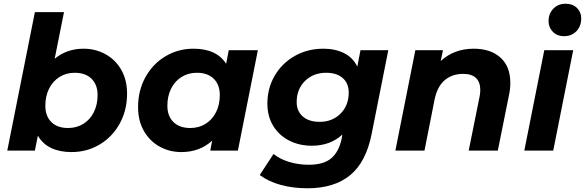

<svg xmlns="http://www.w3.org/2000/svg" viewBox="-20 -807 3135 1029"><path d="M661 -305Q661 -216 621.5 -144.5Q582 -73 514 -32.5Q446 8 363 8Q300 8 254 -14Q208 -36 183 -80L167 0H19L167 -742H323L273 -492Q338 -546 428 -546Q491 -546 544.5 -517Q598 -488 629.5 -433.5Q661 -379 661 -305ZM503 -298Q503 -353 470.5 -385Q438 -417 380 -417Q335 -417 299 -394.5Q263 -372 243 -332Q223 -292 223 -240Q223 -185 255 -153Q287 -121 345 -121Q391 -121 427 -143.5Q463 -166 483 -206Q503 -246 503 -298Z M1362 -538 1255 0H1107L1117 -53Q1050 8 952 8Q889 8 836 -21Q783 -50 751.5 -104.5Q720 -159 720 -233Q720 -322 759.5 -393.5Q799 -465 867 -505.5Q935 -546 1017 -546Q1141 -546 1192 -465L1206 -538ZM1158 -298Q1158 -353 1125.5 -385Q1093 -417 1035 -417Q989 -417 953 -394.5Q917 -372 897 -332Q877 -292 877 -240Q877 -185 909.5 -153Q942 -121 1000 -121Q1046 -121 1082 -143.5Q1118 -166 1138 -206Q1158 -246 1158 -298Z M2061 -538 1972 -90Q1942 62 1856.5 132Q1771 202 1628 202Q1550 202 1484.5 184Q1419 166 1372 131L1446 18Q1478 45 1528.5 60.5Q1579 76 1635 76Q1714 76 1755 41.5Q1796 7 1811 -63L1815 -86Q1750 -26 1651 -26Q1584 -26 1530 -53.5Q1476 -81 1444.5 -132Q1413 -183 1413 -252Q1413 -334 1452 -401Q1491 -468 1559.5 -507Q1628 -546 1713 -546Q1776 -546 1823.5 -522.5Q1871 -499 1895 -450L1912 -538ZM1849 -311Q1849 -360 1817 -388.5Q1785 -417 1728 -417Q1659 -417 1614.5 -373Q1570 -329 1570 -260Q1570 -211 1603 -182.5Q1636 -154 1693 -154Q1761 -154 1805 -198Q1849 -242 1849 -311Z M2715 -363Q2715 -330 2708 -298L2648 0H2492L2550 -288Q2554 -305 2554 -325Q2554 -367 2531 -389Q2508 -411 2462 -411Q2402 -411 2362.5 -376.5Q2323 -342 2309 -273L2255 0H2099L2206 -538H2354L2342 -480Q2414 -546 2519 -546Q2609 -546 2662 -498.5Q2715 -451 2715 -363Z M2897 -538H3052L2945 0H2790ZM2920 -694Q2920 -734 2945.5 -760.5Q2971 -787 3012 -787Q3049 -787 3072 -764.5Q3095 -742 3095 -709Q3095 -666 3069 -639.5Q3043 -613 3002 -613Q2966 -613 2943 -636.5Q2920 -660 2920 -694Z"/></svg>

Font: Idrija
Style: Bold Italic
Weight: 700
Italic angle: -11.3°
Designer: Julieta Ulanovsky
Foundry: Julieta Ulanovsky
Version: Version 7.200